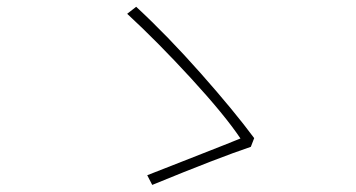

<svg xmlns="http://www.w3.org/2000/svg" viewBox="-20 -636 1040 561"><path d="M722.7 -232.4 712.9 -207Q620.1 -175.8 424.8 -95.7L410.2 -124Q437.5 -134.8 545.9 -177.2Q654.3 -219.7 682.6 -231.4Q636.7 -299.8 539.1 -406.2Q441.4 -512.7 351.6 -595.7L377.9 -616.2Q469.7 -531.2 566.9 -421.4Q664.1 -311.5 722.7 -232.4Z"/></svg>

Font: Gen Shin Gothic Monospace ExtraLight
Style: Regular
Weight: 200
Designer: [Source Han Sans]
Ryoko NISHIZUKA  (kana & ideographs); Paul D. Hunt (Latin, Greek & Cyrillic); Wenlong ZHANG  (bopomofo
Version: Version 1.002.20150607